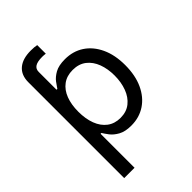

<svg xmlns="http://www.w3.org/2000/svg" viewBox="-270 -841 1153 1153"><g transform="rotate(-45 306.0 -265.0)"><path d="M77.1 -436.5V-609.9Q77.1 -670.4 114.7 -702.4Q152.3 -734.4 221.7 -734.4Q237.8 -734.4 251.5 -733.2Q265.1 -731.9 272.5 -730V-657.2Q265.1 -658.2 257.6 -658.7Q250 -659.2 244.1 -659.2Q203.1 -659.2 184.1 -647.2Q165 -635.3 165 -609.9V-436.5ZM77.1 204.1V-545.9H162.1V-458.5H171.9Q181.2 -473.1 197.8 -495.4Q214.4 -517.6 245.6 -535.2Q276.9 -552.7 330.1 -552.7Q398.4 -552.7 450.4 -518.6Q502.4 -484.4 532 -421.1Q561.5 -357.9 561.5 -271.5Q561.5 -184.6 532.2 -121.1Q502.9 -57.6 450.9 -22.9Q398.9 11.7 330.6 11.7Q278.8 11.7 247.1 -6.1Q215.3 -23.9 198.2 -46.6Q181.2 -69.3 171.9 -84.5H165V204.1ZM317.4 -66.9Q368.7 -66.9 403.1 -94.5Q437.5 -122.1 454.8 -168.7Q472.2 -215.3 472.2 -272.5Q472.2 -329.1 455.1 -374.8Q438 -420.4 403.6 -447.3Q369.1 -474.1 317.4 -474.1Q267.1 -474.1 232.9 -448.7Q198.7 -423.3 181.4 -378.2Q164.1 -333 164.1 -272.5Q164.1 -211.9 181.6 -165.5Q199.2 -119.1 233.6 -93Q268.1 -66.9 317.4 -66.9Z"/></g></svg>

Font: Adwaita Sans
Style: Regular
Weight: 400
Designer: Rasmus Andersson
Foundry: rsms
Version: Version 4.001;git-9221beed3